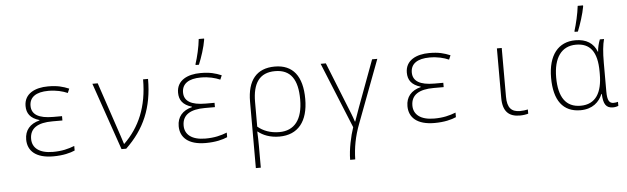

<svg xmlns="http://www.w3.org/2000/svg" viewBox="-58 -1036 4916 1505"><g transform="rotate(-5 2400.0 -283.5)"><path d="M326 10C404 10 461 -5 497 -21V-57C448 -38 398 -25 327 -25C219 -25 165 -71 165 -141C165 -226 229 -264 343 -264H422V-298H352C238 -298 183 -332 183 -400C183 -468 235 -505 332 -505C395 -505 443 -492 483 -475L497 -508C448 -528 407 -540 332 -540C232 -540 144 -500 144 -402C144 -345 171 -304 243 -283V-280C167 -261 126 -212 126 -140C126 -51 189 10 326 10Z M864 0H901C1047 -140 1119 -302 1119 -530H1080C1080 -314 1011 -158 889 -39H887C882 -57 872 -84 866 -104L723 -530H681Z M1500 -614V-606H1526C1548 -658 1575 -740 1584 -798V-807H1542C1536 -745 1517 -665 1500 -614ZM1526 10C1604 10 1661 -5 1697 -21V-57C1648 -38 1598 -25 1527 -25C1419 -25 1365 -71 1365 -141C1365 -226 1429 -264 1543 -264H1622V-298H1552C1438 -298 1383 -332 1383 -400C1383 -468 1435 -505 1532 -505C1595 -505 1643 -492 1683 -475L1697 -508C1648 -528 1607 -540 1532 -540C1432 -540 1344 -500 1344 -402C1344 -345 1371 -304 1443 -283V-280C1367 -261 1326 -212 1326 -140C1326 -51 1389 10 1526 10Z M1900 -282V240H1939V70C1939 28 1938 -4 1936 -44H1939C1977 -13 2033 10 2106 10C2253 10 2333 -90 2333 -266C2333 -446 2259 -540 2117 -540C1974 -540 1900 -451 1900 -282ZM2108 -25C2039 -25 1981 -47 1939 -83V-276C1939 -424 1993 -504 2116 -504C2239 -504 2293 -422 2293 -266C2293 -107 2227 -25 2108 -25Z M2642 240H2682C2684 149 2700 60 2737 -36L2923 -530H2882L2746 -163C2733 -127 2719 -89 2708 -56H2705C2693 -95 2672 -145 2664 -165L2518 -530H2477L2688 -13C2665 54 2642 159 2642 240Z M3326 10C3404 10 3461 -5 3497 -21V-57C3448 -38 3398 -25 3327 -25C3219 -25 3165 -71 3165 -141C3165 -226 3229 -264 3343 -264H3422V-298H3352C3238 -298 3183 -332 3183 -400C3183 -468 3235 -505 3332 -505C3395 -505 3443 -492 3483 -475L3497 -508C3448 -528 3407 -540 3332 -540C3232 -540 3144 -500 3144 -402C3144 -345 3171 -304 3243 -283V-280C3167 -261 3126 -212 3126 -140C3126 -51 3189 10 3326 10Z M3998 10C4022 10 4049 6 4064 1V-32C4047 -28 4024 -25 4002 -25C3935 -25 3902 -59 3902 -146V-530H3864V-140C3864 -33 3912 10 3998 10Z M4482 -614V-606H4508C4529 -658 4556 -740 4566 -798V-807H4524C4517 -745 4498 -665 4482 -614ZM4475 10C4571 10 4624 -42 4649 -103H4652C4655 -22 4676 10 4731 10C4747 10 4764 6 4773 2V-30C4763 -27 4750 -25 4738 -25C4705 -25 4689 -47 4689 -119V-344C4689 -430 4695 -485 4707 -530H4674C4663 -502 4654 -468 4652 -435H4650C4624 -504 4567 -540 4482 -540C4347 -540 4267 -441 4267 -263C4267 -85 4338 10 4475 10ZM4479 -25C4364 -25 4307 -106 4307 -263C4307 -418 4370 -505 4484 -505C4593 -505 4650 -437 4650 -278V-259C4650 -115 4599 -25 4479 -25Z"/></g></svg>

Font: Noto Sans Mono ExtraLight
Style: Regular
Weight: 200
Designer: Monotype Design Team
Foundry: Monotype Imaging Inc.
Version: Version 2.014